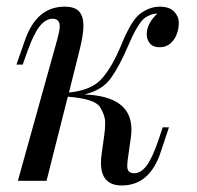

<svg xmlns="http://www.w3.org/2000/svg" viewBox="-20 -548 598 582"><path d="M378.4 -155.8Q378.4 -145.5 377 -133.8L367.2 -64Q365.7 -52.7 365.7 -43Q366.2 -22.9 386.7 -22.9Q407.2 -22.9 424.6 -46.1Q441.9 -69.3 460.9 -125L473.1 -162.1H492.2L467.8 -88.9Q434.6 14.2 349.1 14.2Q286.1 14.2 286.1 -54.2Q286.1 -67.9 288.1 -81.1L295.9 -137.2Q298.8 -155.3 298.8 -176.8Q298.8 -198.2 283.2 -223.4Q267.6 -248.5 185.5 -254.9L121.1 0H34.2L153.8 -429.2Q161.1 -456.1 161.1 -467.8Q161.1 -491.2 139.6 -491.2Q118.2 -491.2 99.6 -467.5Q81.1 -443.8 62 -389.2L48.8 -352.1H29.8L55.2 -424.8Q90.3 -527.8 175.8 -527.8Q206.5 -527.8 219.7 -513.4Q232.9 -499 232.9 -469.7Q232.9 -440.4 219.2 -388.2L189 -267.6Q257.3 -273.9 289.1 -310.1Q320.8 -346.2 348.9 -414.8Q377 -483.4 402.8 -504.9Q433.1 -527.8 463.4 -527.8Q493.7 -527.8 507.8 -512.9Q522 -498 522 -479.5Q522 -460.9 515.9 -444.6Q509.8 -428.2 496.8 -416.5Q483.9 -404.8 463.9 -404.8Q443.8 -404.8 434.3 -416.5Q424.8 -428.2 424.8 -443.8Q424.8 -477.1 457 -506.8H455.1Q438.5 -506.8 418 -493.2Q396 -474.1 369.4 -411.4Q342.8 -348.6 316.4 -311.5Q290 -274.4 235.8 -261.7Q378.4 -256.3 378.4 -155.8Z"/></svg>

Font: PlayfairDisplay-Italic
Style: Italic
Weight: 400
Italic angle: -14°
Designer: Claus Eggers Sørensen
Foundry: Claus Eggers Sørensen
Version: Version 1.002;PS 001.002;hotconv 1.0.70;makeotf.lib2.5.58329